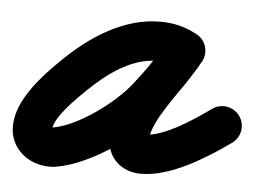

<svg xmlns="http://www.w3.org/2000/svg" viewBox="-68 -346 594 439"><g transform="rotate(5 229.0 -126.0)"><path d="M386.9 -220.2C398.4 -242.3 389.8 -269.5 367.8 -280.9C339.7 -295.5 315.5 -301.8 283.3 -301.8C199.6 -301.8 124.4 -251.5 66.6 -195.2C25.6 -155.3 -31.6 -95.8 -31.6 -34.1C-31.6 17 11.2 50.5 59.8 50.5C64.7 50.5 69.6 50.2 74.4 49.4C155.2 35.9 255.4 -36.6 304.4 -99.3C334.5 -137.7 361.9 -175.7 385.4 -218.3C399.5 -243.9 386 -267.4 365.7 -277.9C345.4 -288.5 318.4 -286 305.6 -259.7C302.9 -254.2 300 -249.1 296.6 -244C296.6 -244 296.3 -243.5 296 -243.1C295.7 -242.6 295.4 -242.2 295.4 -242.2C292.3 -237 288.9 -232 285.6 -227C285.6 -227 285.5 -226.9 285.5 -226.8C285.4 -226.7 285.4 -226.7 285.4 -226.7C269.1 -201.9 251.5 -177.9 235.8 -152.8C235.8 -152.8 235.9 -153 236 -153.1C236.1 -153.2 236.1 -153.3 236.1 -153.3C213.7 -118.3 190.6 -70.9 190.6 -28.9C190.6 17.5 223.5 48.5 269.5 48.5C337.7 48.5 416.8 -1.7 471.1 -40.3C491.3 -54.7 496.1 -82.8 481.7 -103.1C467.3 -123.3 439.2 -128.1 418.9 -113.7C382.1 -87.5 315.6 -41.5 269.5 -41.5C266.9 -41.5 277 -36.4 279.5 -31.5C279.8 -30.8 280.6 -26.7 280.6 -28.9C280.6 -52.1 299.4 -85.3 311.9 -104.7C311.9 -104.7 311.9 -104.8 312 -104.9C312.1 -105 312.2 -105.1 312.2 -105.2C327.5 -129.7 344.8 -153.1 360.6 -177.3C360.6 -177.3 360.6 -177.3 360.5 -177.2C360.5 -177.1 360.4 -177 360.4 -177C364.6 -183.2 368.7 -189.4 372.6 -195.8C372.6 -195.9 372.3 -195.4 372 -194.9C371.7 -194.5 371.4 -194 371.4 -194C377.1 -202.5 382 -211.1 386.4 -220.3C399.3 -246.6 386.4 -269.7 366.7 -279.9C347.1 -290.1 320.7 -287.3 306.6 -261.7C285.5 -223.4 260.6 -189.3 233.6 -154.7C198.5 -109.8 117.7 -49.1 59.6 -39.4C59.5 -39.4 59.8 -39.4 59.9 -39.4C60 -39.4 60 -39.5 59.8 -39.5C54.8 -39.5 53.5 -42.7 56.5 -38.4C57.9 -36.5 58.4 -33.7 58.4 -34.1C58.4 -63.2 111 -112.8 129.4 -130.8C169.3 -169.6 224.6 -211.8 283.3 -211.8C301.4 -211.8 311.3 -208.9 326.2 -201.1C348.3 -189.6 375.5 -198.2 386.9 -220.2Z"/></g></svg>

Font: FRB American Cursive Guidelines Arrows Black
Style: Bold Italic
Weight: 900
Italic angle: -25°
Version: Version 2.0;Modular Font Editor K font №1